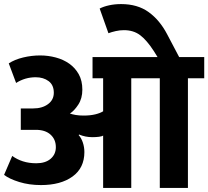

<svg xmlns="http://www.w3.org/2000/svg" viewBox="-20 -922 1022 942"><path d="M23 -611Q52 -630 93.5 -640Q135 -650 177 -650Q216 -650 253.5 -640Q291 -630 320 -609.5Q349 -589 366.5 -557.5Q384 -526 384 -482Q384 -439 364 -408.5Q344 -378 323 -365Q334 -361 351 -358Q368 -355 390 -355Q423 -355 447.5 -361Q472 -367 486 -376V-538H434V-642H753L735 -671Q700 -725 667.5 -749.5Q635 -774 588 -774Q568 -774 548 -769.5Q528 -765 512 -759L469 -880Q488 -890 515.5 -896Q543 -902 574 -902Q655 -902 709.5 -862.5Q764 -823 800 -754L859 -642H982V-538H902V0H764V-538H624V0H486V-257Q481 -253 466 -251Q451 -249 433 -249Q399 -249 368 -262L366 -259Q379 -245 386.5 -222.5Q394 -200 394 -176Q394 -98 336 -56Q278 -14 181 -14Q123 -14 74.5 -29Q26 -44 0 -64L40 -157Q63 -140 92.5 -130.5Q122 -121 158 -121Q203 -121 228.5 -143Q254 -165 254 -200Q254 -238 228 -261.5Q202 -285 156 -285H82V-390H143Q187 -390 215.5 -411Q244 -432 244 -467Q244 -505 218.5 -524Q193 -543 155 -543Q103 -543 59 -515Z"/></svg>

Font: Mukta ExtraBold
Style: Regular
Weight: 800
Designer: Girish Dalvi and Yashodeep Gholap
Foundry: Ek Type
Version: Version 2.538;PS 1.002;hotconv 16.6.51;makeotf.lib2.5.65220;